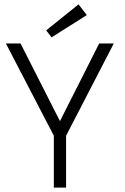

<svg xmlns="http://www.w3.org/2000/svg" viewBox="-20 -859 571 879"><path d="M226.5 -237.5 7 -660H74L254.5 -304.5L434 -660H501L282.5 -237.5V0H226.5ZM216 -688 191.5 -720 339.5 -839 377.5 -790Z"/></svg>

Font: League Spartan Thin Light
Style: Regular
Weight: 300
Version: Version 2.002